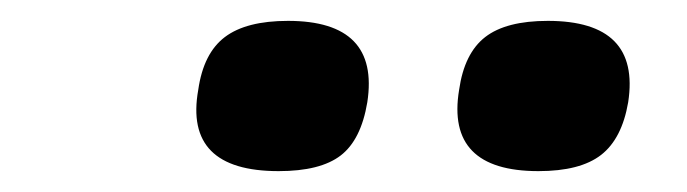

<svg xmlns="http://www.w3.org/2000/svg" viewBox="-20 -720 658 184"><path d="M247 -556Q156 -556 170 -634Q175 -669 195.5 -684.5Q216 -700 256 -700Q344 -700 332 -622Q326 -586 306.5 -571Q287 -556 247 -556ZM496 -556Q407 -556 420 -634Q425 -669 445 -684.5Q465 -700 505 -700Q594 -700 582 -622Q576 -587 556 -571.5Q536 -556 496 -556Z"/></svg>

Font: Hermit
Style: Bold Italic
Weight: 700
Italic angle: -10°
Designer: Pablo Caro
Version: Version 2.000;PS 002.000;hotconv 1.0.88;makeotf.lib2.5.64775